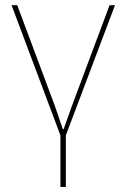

<svg xmlns="http://www.w3.org/2000/svg" viewBox="-20 -526 492 746"><path d="M214.8 200.2V0L24.9 -505.9H46.9L193.8 -112.8L224.1 -23.9H227.1L258.8 -112.8L405.8 -505.9H426.8L235.8 0V200.2Z"/></svg>

Font: Anuphan Thin
Style: Regular
Weight: 250
Designer: Mike Abbink, Paul van der Laan, Pieter van Rosmalen, Mint Tantisuwanna
Foundry: Bold Monday; Cadson Demak
Version: Version 3.002;hotconv 1.0.109;makeotfexe 2.5.65596